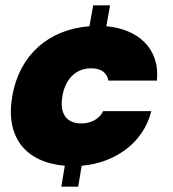

<svg xmlns="http://www.w3.org/2000/svg" viewBox="-20 -613 645 717"><path d="M545 -198H365C351 -167 317 -152 284 -152C227 -152 202 -190 213 -254C224 -319 264 -358 321 -358C354 -358 379 -344 385 -312H566C578 -434 493 -505 377 -515L391 -593H328L314 -515C161 -503 53 -408 26 -255C-1 -102 74 -7 222 6L209 84H272L285 6C405 -4 515 -76 545 -198Z"/></svg>

Font: SVN-Poppins ExtraBold
Style: Italic
Weight: 800
Italic angle: -10°
Designer: Ninad Kale (Devanagari), Jonny Pinhorn (Latin)
Foundry: Indian Type Foundry
Version: Version 3.002 2017